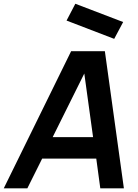

<svg xmlns="http://www.w3.org/2000/svg" viewBox="-38 -1030 756 1050"><path d="M586.5 -817.5 326 -917.5 374 -1009.5 635.5 -909.5ZM488.5 -162.5H192.5L111.5 0H-17.5L351 -750H535.5L639.5 0H510.5ZM471 -280 423 -628 250 -280Z"/></svg>

Font: Russisch Sans
Style: Bold Italic
Weight: 700
Italic angle: -10°
Designer: Michael Sharanda (font) & Cristiano Sobral (main changes)
Foundry: Michael Sharanda
Version: Version 2.00;September 8, 2020;FontCreator 13.0.0.2681 64-bi